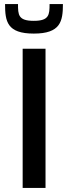

<svg xmlns="http://www.w3.org/2000/svg" viewBox="-20 -929 336 949"><path d="M147 -763C279 -763 291 -823 291 -909H225C225 -856 223 -826 147 -826C70 -826 69 -856 69 -909H5C5 -823 15 -763 147 -763ZM92 -688V0H205V-688Z"/></svg>

Font: Saira UNSAM Medium
Style: Regular
Weight: 500
Designer: Hector Gatti with collaboration of the Omnibus-Type team
Foundry: Omnibus-Type
Version: Version 0.072;PS 000.072;hotconv 1.0.88;makeotf.lib2.5.64775